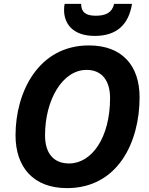

<svg xmlns="http://www.w3.org/2000/svg" viewBox="-20 -959 770 989"><path d="M468 -774C583 -774 643 -834 660 -939H568C557 -893 524 -878 473 -878C421 -878 398 -897 398 -939H313C311 -930 310 -921 310 -907C310 -841 351 -774 468 -774ZM325 10C586 10 699 -225 699 -458C699 -619 611 -725 438 -725C178 -725 60 -485 60 -262C60 -98 152 10 325 10ZM336 -117C258 -117 212 -167 212 -262C212 -445 302 -599 426 -599C506 -599 547 -542 547 -454C547 -249 452 -117 336 -117Z"/></svg>

Font: Noto Sans
Style: Bold Italic
Weight: 700
Italic angle: -12°
Designer: Monotype Design Team
Foundry: Monotype Imaging Inc.
Version: Version 2.013